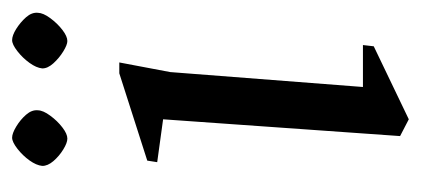

<svg xmlns="http://www.w3.org/2000/svg" viewBox="-204 -470 678 309"><g transform="rotate(-90 134.5 -315.0)"><path d="M97.5 4.4 70.5 -9.6 97.5 -391 28.5 -400.5 31 -416.5 171.5 -461.5H189L173.5 -379.5L149.5 -69.4H217L215 -52ZM223.5 -545.1Q217.4 -545.1 206.7 -551.7Q196 -558.3 187.6 -567.6Q179.2 -576.9 179.4 -585.6Q180.4 -595.1 188.3 -606Q196.2 -617 207.1 -625.5Q218 -634 224.9 -634Q232.4 -634 243 -627.4Q253.6 -620.7 261.8 -611.5Q269.9 -602.2 268.9 -592.5Q268.7 -584 260.3 -572.6Q251.8 -561.1 241.4 -553.1Q231 -545.1 223.5 -545.1ZM66.5 -545.1Q59.6 -545.1 48.9 -551.7Q38.2 -558.3 30.2 -567.6Q22.3 -576.9 22.5 -585.6Q23.5 -595.1 31.3 -606Q39.2 -617 50.1 -625.5Q61.1 -634 67.9 -634Q74.8 -634 85.8 -627.4Q96.9 -620.7 104.9 -611.5Q113 -602.2 112 -592.5Q111.8 -584 103.3 -572.6Q94.9 -561.1 84.4 -553.1Q74 -545.1 66.5 -545.1Z"/></g></svg>

Font: Ancizar Serif Light
Style: Italic
Weight: 300
Italic angle: -4°
Designer: Cesar Puertas, Viviana Monsalve, Julian Moncada, Julian Prieto, Jose Castro, Felipe Aragon, Mariel Hernandez, Sara Alarc
Version: Version 8.100